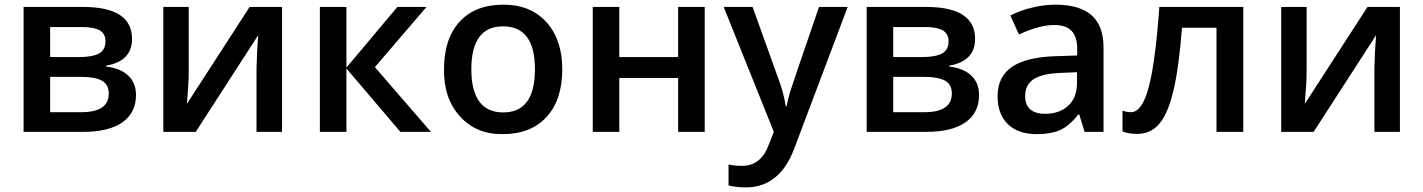

<svg xmlns="http://www.w3.org/2000/svg" viewBox="-20 -570 6153 830"><path d="M550.8 -401.9Q550.8 -305.7 439 -286.1V-282.2Q501.5 -274.9 534.7 -242.9Q567.9 -210.9 567.9 -159.2Q567.9 -82.5 509.3 -41.3Q450.7 0 339.8 0H82V-540H338.9Q550.8 -540 550.8 -401.9ZM450.2 -166Q450.2 -204.6 420.7 -221.2Q391.1 -237.8 329.1 -237.8H196.8V-85H332Q450.2 -85 450.2 -166ZM436 -392.1Q436 -423.8 411.4 -438.5Q386.7 -453.1 335.9 -453.1H196.8V-323.2H318.8Q378.9 -323.2 407.5 -338.6Q436 -354 436 -392.1Z M686 -540H795.9V-263.2Q795.9 -211.9 788.1 -121.1L1059.1 -540H1199.2V0H1088.9V-272Q1088.9 -288.6 1091.3 -344.7Q1094.7 -401.4 1096.2 -418L826.2 0H686Z M1477.5 -277.8 1697.8 -540H1823.7L1600.6 -279.8L1842.8 0H1710.9L1477.5 -273.9V0H1362.8V-540H1477.5Z M2410.6 -271Q2410.6 -138.2 2342.8 -64.5Q2274.4 9.8 2153.8 9.8Q2040 11.7 1968.8 -66.4Q1897.5 -144.5 1899.4 -271Q1899.4 -402.3 1966.8 -476.1Q2034.2 -549.8 2156.7 -549.8Q2273.9 -549.8 2342.3 -474.1Q2410.6 -398.4 2410.6 -271ZM2017.6 -271Q2017.6 -84 2155.8 -84Q2292.5 -84 2292.5 -271Q2292.5 -456.1 2154.8 -456.1Q2017.6 -456.1 2017.6 -271Z M2542.5 -540H2657.2V-323.2H2911.6V-540H3026.4V0H2911.6V-232.9H2657.2V0H2542.5Z M3325.2 0 3108.4 -540H3233.4L3343.3 -233.9Q3368.7 -167.5 3376.5 -110.8H3380.4Q3384.8 -137.2 3396.5 -175.8Q3405.3 -204.6 3520.5 -540H3644.5L3413.6 71.8Q3350.6 240.2 3203.6 240.2Q3166.5 240.2 3129.4 231.9V141.1Q3154.8 147 3188.5 147Q3271.5 147 3305.2 50.8Z M4195.3 -401.9Q4195.3 -305.7 4083.5 -286.1V-282.2Q4146 -274.9 4179.2 -242.9Q4212.4 -210.9 4212.4 -159.2Q4212.4 -82.5 4153.8 -41.3Q4095.2 0 3984.4 0H3726.6V-540H3983.4Q4195.3 -540 4195.3 -401.9ZM4094.7 -166Q4094.7 -204.6 4065.2 -221.2Q4035.6 -237.8 3973.6 -237.8H3841.3V-85H3976.6Q4094.7 -85 4094.7 -166ZM4080.6 -392.1Q4080.6 -423.8 4055.9 -438.5Q4031.2 -453.1 3980.5 -453.1H3841.3V-323.2H3963.4Q4023.4 -323.2 4052 -338.6Q4080.6 -354 4080.6 -392.1Z M4750.5 0H4668.5L4645.5 -75.2H4641.6Q4603 -26.4 4563 -7.8Q4523.4 9.8 4461.4 9.8Q4381.3 9.8 4336.9 -33.2Q4292.5 -76.2 4292.5 -154.8Q4292.5 -238.3 4354.5 -280.8Q4416.5 -323.2 4543.5 -327.1L4636.7 -330.1V-358.9Q4636.7 -410.6 4612.5 -436.3Q4588.4 -461.9 4537.6 -461.9Q4472.2 -461.9 4384.8 -420.9L4347.7 -502.9Q4392.1 -525.9 4443.8 -537.6Q4494.6 -549.8 4542.5 -549.8Q4646.5 -549.8 4698.5 -504.4Q4750.5 -459 4750.5 -363.8ZM4497.6 -78.1Q4560.1 -78.1 4597.7 -112.8Q4635.7 -147.9 4635.7 -210.9V-257.8L4566.4 -254.9Q4485.4 -252 4448.5 -227.8Q4411.6 -203.6 4411.6 -153.8Q4411.6 -117.2 4433.3 -97.7Q4455.1 -78.1 4497.6 -78.1Z M5354.5 -540V0H5238.8V-450.2H5089.8Q5075.7 -274.4 5052.7 -178.7Q5029.8 -80.6 4992.4 -35.9Q4955.1 8.8 4895.5 8.8Q4857.4 8.8 4832.5 -2V-91.8Q4851.6 -85 4868.7 -85Q4917.5 -85 4946.3 -194.8Q4975.1 -304.7 4991.7 -540Z M5518.6 -540H5628.4V-263.2Q5628.4 -211.9 5620.6 -121.1L5891.6 -540H6031.7V0H5921.4V-272Q5921.4 -288.6 5923.8 -344.7Q5927.2 -401.4 5928.7 -418L5658.7 0H5518.6Z"/></svg>

Font: Open Sans
Style: SemiBold
Weight: 600
Foundry: Ascender Corporation
Version: Version 1.10